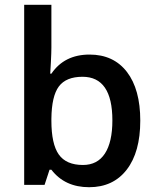

<svg xmlns="http://www.w3.org/2000/svg" viewBox="-20 -780 663 810"><path d="M357.9 -549.8Q459 -549.8 515.4 -476.6Q571.8 -403.3 571.8 -271Q571.8 -138.2 514.6 -64.2Q457.5 9.8 356 9.8Q253.4 9.8 196.8 -64H189L168 0H82V-759.8H196.8V-579.1Q196.8 -559.1 194.8 -519.5Q192.9 -480 191.9 -469.2H196.8Q251.5 -549.8 357.9 -549.8ZM328.1 -456.1Q258.8 -456.1 228.3 -415.3Q197.8 -374.5 196.8 -278.8V-271Q196.8 -172.4 228 -128.2Q259.3 -84 330.1 -84Q391.1 -84 422.6 -132.3Q454.1 -180.7 454.1 -272Q454.1 -456.1 328.1 -456.1Z"/></svg>

Font: f0_41264          
Style: Regular
Weight: 600
Foundry: Ascender Corporation
Version: Version 1.10